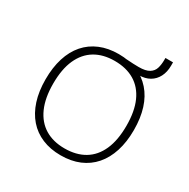

<svg xmlns="http://www.w3.org/2000/svg" viewBox="-185 -1007 1169 1185"><g transform="rotate(30 399.5 -414.0)"><path d="M399 8Q326 8 267.5 -16.5Q209 -41 168.5 -87.5Q128 -134 106.5 -200.5Q85 -267 85 -352Q85 -437 106 -504Q127 -571 167.5 -617.5Q208 -664 266.5 -688.5Q325 -713 399 -713Q474 -713 532 -688.5Q590 -664 631 -617.5Q672 -571 693 -504.5Q714 -438 714 -353Q714 -268 692.5 -201Q671 -134 630.5 -87.5Q590 -41 532 -16.5Q474 8 399 8ZM399 -41Q482 -41 540.5 -76Q599 -111 630 -180.5Q661 -250 661 -353Q661 -456 630 -525Q599 -594 540.5 -629Q482 -664 399 -664Q317 -664 259 -629Q201 -594 170 -525Q139 -456 139 -353Q139 -251 170 -181.5Q201 -112 259 -76.5Q317 -41 399 -41ZM507 -662 455 -709Q484 -707 504.5 -706Q525 -705 544 -705Q594 -705 619 -720.5Q644 -736 652 -762.5Q660 -789 660 -822V-836H714V-812Q714 -767 696.5 -733Q679 -699 647 -680.5Q615 -662 570 -662Z"/></g></svg>

Font: Nunito Sans 7pt ExtraLight
Style: Regular
Weight: 250
Designer: Vernon Adams
Foundry: Vernon Adams
Version: Version 3.101;gftools[0.9.27]